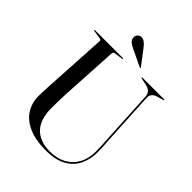

<svg xmlns="http://www.w3.org/2000/svg" viewBox="-243 -998 1142 1142"><g transform="rotate(45 327.5 -427.0)"><path d="M556.5 -297.5 538.5 -633Q537 -652 527.8 -664Q518.5 -676 496 -682.5L446.5 -693.5Q444 -694.5 443 -695.2Q442 -696 442 -697Q442 -698.5 443 -699.2Q444 -700 446 -700H628Q630 -700 631 -699.2Q632 -698.5 632 -697Q632 -696 630.5 -695Q629 -694 625.5 -693L585 -681Q567.5 -676 557.2 -663Q547 -650 548.5 -632.5L566.5 -302.5Q568.5 -275.5 570 -249Q571.5 -222.5 571.5 -195Q571.5 -137.5 548.5 -90.2Q525.5 -43 476 -15Q426.5 13 346 13Q258 13 200.2 -13Q142.5 -39 114.2 -84Q86 -129 86 -185.5Q86 -200 87 -223.2Q88 -246.5 89.2 -270.2Q90.5 -294 91.5 -310.5L112.5 -673.5Q113 -679.5 108.5 -682.5Q104 -685.5 94.5 -687L48.5 -693.5Q43 -695 43 -697Q43 -698.5 44.2 -699.2Q45.5 -700 47.5 -700H280.5Q283 -700 284 -699.2Q285 -698.5 285 -697Q285 -696 283.8 -695.2Q282.5 -694.5 280 -693.5L232 -687Q223 -685.5 219 -682.5Q215 -679.5 214.5 -671.5L194 -313.5Q192 -275.5 191.5 -243.8Q191 -212 191 -190.5Q191 -94 237 -46.8Q283 0.5 366.5 0.5Q426 0.5 469.5 -23Q513 -46.5 537 -89.8Q561 -133 561 -192Q561 -223 559.5 -249.5Q558 -276 556.5 -297.5ZM325.5 -829.5 395.5 -737.5Q396.5 -736.5 397.2 -734.8Q398 -733 397 -732Q396 -730.5 394 -731Q392 -731.5 391 -732L287.5 -781.5Q269 -790 254.5 -801.2Q240 -812.5 239 -832Q238 -843.5 246.5 -854.5Q255 -865.5 270.5 -866.5Q284.5 -867.5 298 -857.8Q311.5 -848 325.5 -829.5Z"/></g></svg>

Font: Fraunces 120pt
Style: Regular
Weight: 400
Version: Version 1.000;[b76b70a41]